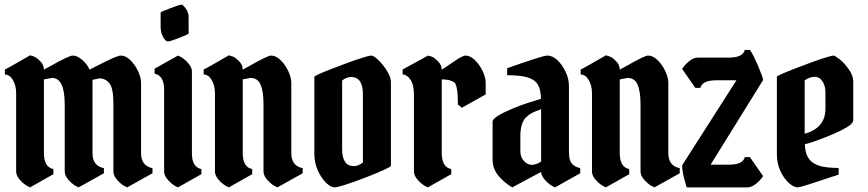

<svg xmlns="http://www.w3.org/2000/svg" viewBox="-20 -810 3753 830"><path d="M49.8 -67.9V-407.2Q49.8 -439.9 35.9 -463.9Q22 -487.8 1 -487.8V-509.8Q7.8 -511.2 109.9 -570.8Q113.8 -569.8 118.2 -568.6Q122.6 -567.4 127.4 -565.4Q137.2 -562 153.6 -545.9Q169.9 -529.8 169.9 -508.8Q177.2 -513.2 204.1 -527.8Q278.3 -569.8 295.4 -569.8Q313 -569.8 334.5 -552Q356 -534.2 367.2 -508.8Q368.2 -509.3 378.4 -514.6Q388.7 -520 408.2 -529.8Q485.4 -569.8 502 -569.8Q523.4 -569.8 543.7 -549.8Q564 -529.8 576.9 -502.2Q589.8 -474.6 589.8 -451.2V-147.9Q589.8 -92.8 639.2 -83V-61L529.8 0Q507.8 -8.8 489 -29.3Q470.2 -49.8 470.2 -67.9V-362.8Q470.2 -428.2 453.1 -449.7Q436 -471.2 409.2 -471.2L379.9 -464.8V-147.9Q379.9 -92.8 429.2 -83V-61L319.8 0Q297.9 -8.8 278.8 -29.3Q259.8 -49.8 259.8 -67.9V-357.9Q259.8 -473.1 205.1 -473.1L169.9 -466.8V-147.9Q169.9 -87.4 210.9 -79.1V-57.1L109.9 0Q87.9 -8.8 68.8 -29.3Q49.8 -49.8 49.8 -67.9Z M674.3 -694.8V-755.9Q674.3 -757.3 686.8 -762.7Q699.2 -768.1 716.1 -774.4Q732.9 -780.8 746.8 -785.4Q760.7 -790 764.2 -790Q771 -790 783.2 -772.9Q795.4 -755.9 795.4 -737.8V-665Q795.4 -663.6 783.4 -658.2Q771.5 -652.8 755.4 -646.5Q739.3 -640.1 725.1 -635.5Q710.9 -630.9 706.5 -630.9Q694.8 -630.9 684.6 -650.9Q674.3 -670.9 674.3 -694.8ZM809.6 -502V-147.9Q809.6 -87.4 850.6 -79.1V-57.1L749.5 0Q727.5 -8.8 708.5 -29.3Q689.5 -49.8 689.5 -67.9V-421.9Q689.5 -483.4 648.4 -491.2V-513.2L749.5 -569.8Q771.5 -561 790.5 -540.5Q809.6 -520 809.6 -502Z M909.2 -67.9V-407.2Q909.2 -439.9 895.3 -463.9Q881.3 -487.8 860.4 -487.8V-509.8Q867.2 -511.2 969.2 -570.8Q973.1 -569.8 977.5 -568.6Q981.9 -567.4 986.8 -565.4Q996.6 -562 1012.9 -545.9Q1029.3 -529.8 1029.3 -508.8Q1036.6 -513.2 1063.5 -527.8Q1137.7 -569.8 1151.4 -569.8Q1172.9 -569.8 1193.1 -549.8Q1213.4 -529.8 1226.3 -502.2Q1239.3 -474.6 1239.3 -451.2V-147.9Q1239.3 -92.8 1288.6 -83V-61L1179.2 0Q1157.2 -8.8 1138.2 -29.3Q1119.1 -49.8 1119.1 -67.9V-357.9Q1119.1 -414.1 1106.7 -443.6Q1094.2 -473.1 1062.5 -473.1L1029.3 -466.8V-147.9Q1029.3 -87.4 1070.3 -79.1V-57.1L969.2 0Q947.3 -8.8 928.2 -29.3Q909.2 -49.8 909.2 -67.9Z M1338.9 -146V-478Q1338.9 -481 1361.6 -491Q1384.3 -501 1418.5 -514.2Q1452.6 -527.3 1488 -540.3Q1523.4 -553.2 1550.3 -561.5Q1577.1 -569.8 1584 -569.8Q1592.8 -569.8 1606.9 -558.3Q1621.1 -546.9 1635.5 -528.8Q1649.9 -510.7 1659.9 -491Q1669.9 -471.2 1669.9 -455.1V-92.8Q1669.9 -89.8 1648.2 -79.6Q1626.5 -69.3 1593.8 -55.9Q1561 -42.5 1526.1 -29.8Q1491.2 -17.1 1463.6 -8.5Q1436 0 1426.3 0Q1410.2 0 1389.6 -19.8Q1369.1 -39.6 1354 -72.8Q1338.9 -106 1338.9 -146ZM1509.8 -91.8Q1529.3 -91.8 1548.8 -107.9V-402.8Q1548.8 -477.1 1498 -477.1Q1477.5 -477.1 1459 -461.9V-166Q1459 -91.8 1509.8 -91.8Z M1720.7 -487.8V-509.8L1830.6 -569.8Q1834.5 -568.8 1838.6 -567.6Q1842.8 -566.4 1847.7 -564.5Q1857.4 -561 1873.5 -544.9Q1889.6 -528.8 1889.6 -508.8Q1893.1 -510.3 1937 -540.5Q1979.5 -569.8 1991.7 -569.8Q2013.2 -569.8 2033.4 -549.8Q2053.7 -529.8 2066.7 -502.2Q2079.6 -474.6 2079.6 -451.2V-401.9L1976.6 -344.2L1959.5 -357.9Q1959.5 -441.4 1943.8 -454.1Q1925.3 -466.8 1889.6 -466.8V-147.9Q1889.6 -87.4 1930.7 -79.1V-57.1L1829.6 0Q1807.6 -8.8 1788.6 -29.3Q1769.5 -49.8 1769.5 -67.9V-399.9Q1769.5 -443.8 1754.2 -465.8Q1738.8 -487.8 1720.7 -487.8Z M2439.5 -438V-154.8Q2439.5 -118.2 2451.4 -103.5Q2463.4 -88.9 2488.3 -83V-61L2379.4 0Q2357.4 -8.8 2338.4 -29.3Q2319.3 -49.8 2319.3 -66.9L2194.3 0Q2192.9 -1 2190.7 -2.2Q2188.5 -3.4 2185.5 -5.4Q2179.2 -8.8 2164.8 -20.5Q2150.4 -32.2 2139.2 -44.9Q2109.4 -77.6 2109.4 -120.1V-284.2Q2109.4 -294.9 2134 -310.1Q2158.7 -325.2 2194.8 -340.3Q2231 -355.5 2265.1 -366.2L2318.4 -382.8Q2318.4 -420.9 2305.7 -443.1Q2293 -465.3 2261.5 -475.1Q2230 -484.9 2172.4 -484.9V-515.1Q2326.2 -569.8 2346.2 -569.8Q2368.7 -569.8 2389.9 -549.6Q2411.1 -529.3 2425.3 -499Q2439.5 -468.8 2439.5 -438ZM2229.5 -155.8Q2229.5 -130.4 2245.1 -113.8Q2260.7 -97.2 2279.8 -97.4Q2298.8 -97.7 2319.3 -111.8V-337.9Q2294.4 -329.1 2282 -323Q2269.5 -316.9 2255.4 -304.2Q2229.5 -279.8 2229.5 -221.2Z M2539.1 -67.9V-407.2Q2539.1 -439.9 2525.1 -463.9Q2511.2 -487.8 2490.2 -487.8V-509.8Q2497.1 -511.2 2599.1 -570.8Q2603 -569.8 2607.4 -568.6Q2611.8 -567.4 2616.7 -565.4Q2626.5 -562 2642.8 -545.9Q2659.2 -529.8 2659.2 -508.8Q2666.5 -513.2 2693.4 -527.8Q2767.6 -569.8 2781.2 -569.8Q2802.7 -569.8 2823 -549.8Q2843.3 -529.8 2856.2 -502.2Q2869.1 -474.6 2869.1 -451.2V-147.9Q2869.1 -92.8 2918.5 -83V-61L2809.1 0Q2787.1 -8.8 2768.1 -29.3Q2749 -49.8 2749 -67.9V-357.9Q2749 -414.1 2736.6 -443.6Q2724.1 -473.1 2692.4 -473.1L2659.2 -466.8V-147.9Q2659.2 -87.4 2700.2 -79.1V-57.1L2599.1 0Q2577.1 -8.8 2558.1 -29.3Q2539.1 -49.8 2539.1 -67.9Z M3278.8 -463.9 3051.8 -98.1H3130.9Q3191.9 -98.1 3199.7 -130.9H3221.7L3278.8 -48.8Q3266.6 -29.8 3247.6 -14.9Q3228.5 0 3210.9 0H2948.7Q2928.7 -61.5 2928.7 -95.2L3163.6 -462.9H3076.7Q3015.6 -462.9 3007.8 -430.2H2985.8L2928.7 -512.2Q2940.9 -530.8 2959.7 -545.9Q2978.5 -561 2996.6 -561H3130.9Q3191.4 -561 3199.7 -594.2H3221.7Q3229 -585 3238.5 -565.7Q3248 -546.4 3257.3 -524.7Q3266.6 -502.9 3272.7 -486.1Q3278.8 -469.2 3278.8 -463.9Z M3583.5 -569.8Q3588.9 -569.8 3608.4 -554.7Q3628.4 -539.6 3648.4 -511.7Q3668.5 -483.9 3668.5 -458V-290Q3668.5 -272 3615.7 -246.1Q3588.9 -232.9 3554.7 -219.2Q3520.5 -205.6 3493.2 -196.3Q3465.8 -187 3459.5 -187Q3459.5 -110.4 3526.4 -91.8Q3558.1 -84 3605.5 -84V-55.2Q3440.9 0 3430.2 0Q3410.6 0 3389.2 -19.8Q3367.7 -39.6 3353 -71.8Q3338.4 -104 3338.4 -142.1V-478Q3338.4 -481 3361.1 -491Q3383.8 -501 3418 -514.2Q3452.1 -527.3 3487.5 -540.3Q3522.9 -553.2 3549.8 -561.5Q3576.7 -569.8 3583.5 -569.8ZM3548.3 -411.1Q3548.3 -438.5 3535.6 -458.5Q3522.5 -478 3502.2 -478Q3481.9 -478 3458.5 -462.9V-231.9Q3548.3 -256.8 3548.3 -339.8Z"/></svg>

Font: Bokor
Style: Regular
Weight: 400
Designer: Danh Hong
Foundry: Danh Hong
Version: Version 8.002; ttfautohint (v1.8.3)